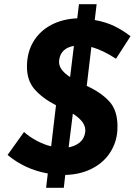

<svg xmlns="http://www.w3.org/2000/svg" viewBox="-20 -824 640 912"><path d="M538 -225Q538 -202 536 -189Q529 -136 498 -92Q467 -48 413.5 -21.5Q360 5 290 7L283 68H199L207 0Q99 -19 16 -88L94 -197Q120 -174 154.5 -155.5Q189 -137 223 -129L246 -324Q182 -357 145 -399Q108 -441 108 -507Q108 -575 138.5 -626Q169 -677 223 -705.5Q277 -734 347 -737L355 -804H439L430 -729Q484 -719 523 -700Q562 -681 600 -652L531 -545Q470 -585 414 -601L392 -416Q460 -385 499 -342.5Q538 -300 538 -225ZM313 -458 331 -606Q268 -595 261 -538Q255 -495 313 -458ZM326 -284 306 -124Q338 -130 359.5 -148Q381 -166 385 -198Q390 -244 326 -284Z"/></svg>

Font: Josefin Sans
Style: Bold Italic
Weight: 700
Italic angle: -7°
Designer: Santiago Orozco
Foundry: Typemade
Version: Version 2.000